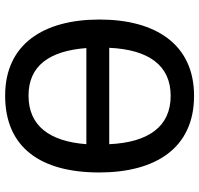

<svg xmlns="http://www.w3.org/2000/svg" viewBox="-34 -731 775 747"><g transform="rotate(-90 353.5 -357.5)"><path d="M651 -358C651 -576 555 -725 355 -725C153 -725 56 -587 56 -359C56 -142 149 10 354 10C555 10 651 -140 651 -358ZM355 -634C471 -634 529 -553 540 -409H166C177 -553 238 -634 355 -634ZM354 -81C234 -81 173 -168 166 -320H541C534 -167 473 -81 354 -81Z"/></g></svg>

Font: Noto Sans SemiCondensed Medium
Style: Regular
Weight: 500
Width: 4
Designer: Monotype Design Team
Foundry: Monotype Imaging Inc.
Version: Version 2.013